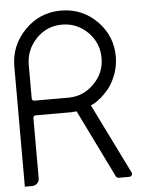

<svg xmlns="http://www.w3.org/2000/svg" viewBox="-52 -763 606 813"><g transform="rotate(-5 250.5 -356.5)"><path d="M391.6 -505.9Q391.6 -570.3 345.7 -616.2Q299.8 -661.1 236.3 -661.1Q235.4 -661.1 234.4 -661.1Q170.9 -660.2 127 -614.3Q82 -567.4 82 -502.9Q82 -477.5 82 -425.8Q82 -404.3 82 -360.4Q82 -356.4 85 -353.5Q87.9 -350.6 91.8 -350.6Q140.6 -350.6 237.3 -350.6Q300.8 -350.6 345.7 -396.5Q391.6 -441.4 391.6 -505.9ZM464.8 5.9Q449.2 5.9 418.9 5.9Q416 5.9 413.1 3.9Q409.2 2 408.2 -1Q361.3 -97.7 266.6 -290Q265.6 -290 264.6 -290Q263.7 -289.1 262.7 -289.1Q262.7 -289.1 262.7 -289.1Q261.7 -289.1 261.7 -289.1Q259.8 -289.1 257.8 -289.1Q255.9 -289.1 253.9 -289.1Q252.9 -289.1 252.9 -289.1Q252.9 -289.1 252 -289.1Q250 -288.1 248 -288.1Q246.1 -288.1 244.1 -288.1Q243.2 -288.1 243.2 -288.1Q242.2 -288.1 242.2 -288.1Q240.2 -288.1 238.3 -288.1Q236.3 -288.1 234.4 -288.1Q186.5 -288.1 91.8 -288.1Q87.9 -288.1 85 -285.2Q82 -282.2 82 -278.3Q82 -248 82 -188.5Q82 -140.6 82 -44.9Q82 -39.1 82 -25.4Q82 -25.4 82 -24.4Q82 -23.4 82 -22.5Q82 -9.8 74.2 -1Q65.4 7.8 53.7 8.8Q43 8.8 20.5 8.8Q20.5 -1 20.5 -22.5Q20.5 -156.2 20.5 -423.8Q20.5 -423.8 20.5 -423.8Q20.5 -450.2 20.5 -502Q20.5 -590.8 83 -655.3Q145.5 -719.7 234.4 -720.7Q236.3 -720.7 237.3 -720.7Q239.3 -720.7 240.2 -720.7Q329.1 -719.7 391.6 -656.2Q454.1 -591.8 452.1 -502Q451.2 -464.8 438.5 -430.7Q425.8 -396.5 404.3 -369.1Q403.3 -368.2 402.3 -367.2Q401.4 -366.2 400.4 -365.2Q396.5 -361.3 392.6 -356.4Q387.7 -351.6 383.8 -347.7Q383.8 -347.7 382.8 -347.7Q382.8 -346.7 382.8 -346.7Q381.8 -345.7 380.9 -345.7Q380.9 -344.7 379.9 -343.8Q379.9 -343.8 379.9 -343.8Q378.9 -343.8 378.9 -343.8Q377.9 -342.8 377.9 -341.8Q377 -340.8 376 -339.8Q376 -339.8 376 -339.8Q375 -339.8 375 -339.8Q373 -336.9 370.1 -335Q367.2 -333 364.3 -331.1Q364.3 -331.1 364.3 -331.1Q363.3 -330.1 363.3 -330.1Q363.3 -330.1 363.3 -330.1Q363.3 -330.1 363.3 -330.1Q355.5 -323.2 346.7 -318.4Q337.9 -313.5 329.1 -309.6Q377.9 -210 475.6 -12.7Q477.5 -9.8 477.5 -6.8Q477.5 -2.9 475.6 0Q471.7 5.9 464.8 5.9Z"/></g></svg>

Font: Citrica
Style: Regular
Weight: 400
Designer: Mario Otalvaro
Version: Version 1.0